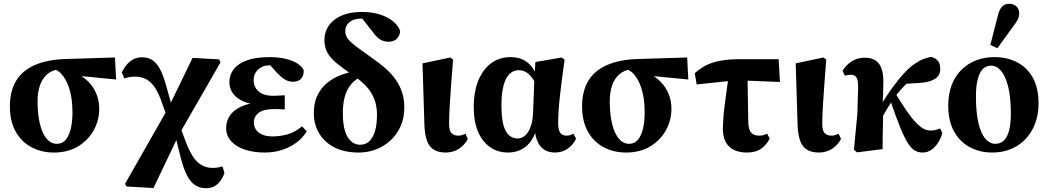

<svg xmlns="http://www.w3.org/2000/svg" viewBox="-20 -789 5525 1012"><path d="M264 15Q198 15 145 -13.5Q92 -42 62 -96.5Q32 -151 32 -228Q32 -307 64 -361.5Q96 -416 162 -445.5Q228 -475 327 -478L586 -486L592 -370L335 -395L290 -424Q253 -419 228 -397Q203 -375 190.5 -339Q178 -303 178 -255Q178 -188 190 -137.5Q202 -87 225 -59Q248 -31 280 -31Q309 -31 327 -53Q345 -75 353.5 -112.5Q362 -150 362 -197Q362 -238 356 -275.5Q350 -313 337.5 -343.5Q325 -374 307 -395.5Q289 -417 264 -425L282 -432Q334 -426 375 -407Q416 -388 444.5 -359.5Q473 -331 488 -294.5Q503 -258 503 -216Q503 -155 474 -102.5Q445 -50 391.5 -17.5Q338 15 264 15Z M647 194 639 180 869 -224 995 -484 1135 -476 1142 -460 923 -79 789 202ZM1066 203Q1034 203 1009.5 187.5Q985 172 966.5 137Q948 102 933 44L901 -85H892L929 -123L956 -50Q975 2 996 34.5Q1017 67 1043 81.5Q1069 96 1101 96Q1114 96 1127 94Q1140 92 1153 88L1163 124Q1155 146 1142 164Q1129 182 1110.5 192.5Q1092 203 1066 203ZM863 -166 835 -243Q819 -292 799 -323.5Q779 -355 753 -370Q727 -385 694 -385Q675 -385 661.5 -382.5Q648 -380 636 -375L622 -407Q632 -429 647 -447Q662 -465 682 -476Q702 -487 728 -487Q761 -487 784 -471.5Q807 -456 824 -423.5Q841 -391 855 -340L894 -201H905Z M1375 15Q1319 15 1273 0.5Q1227 -14 1199.5 -43.5Q1172 -73 1172 -115Q1172 -149 1191 -178.5Q1210 -208 1252 -227.5Q1294 -247 1363 -251L1360 -236Q1304 -237 1265.5 -253.5Q1227 -270 1208 -296.5Q1189 -323 1189 -357Q1189 -395 1212.5 -425Q1236 -455 1283 -471.5Q1330 -488 1401 -488Q1448 -488 1485.5 -479Q1523 -470 1548 -454Q1573 -438 1581 -418Q1581 -388 1566 -373Q1551 -358 1524 -358Q1510 -358 1497 -362.5Q1484 -367 1470.5 -377.5Q1457 -388 1439 -406L1393 -458L1447 -462L1467 -440Q1446 -445 1430 -445Q1414 -445 1401 -445Q1378 -445 1359 -435.5Q1340 -426 1328.5 -408.5Q1317 -391 1317 -366Q1317 -344 1328 -325Q1339 -306 1362 -295Q1385 -284 1421 -284Q1435 -284 1447.5 -285Q1460 -286 1481 -287V-212Q1459 -214 1447 -214Q1435 -214 1423 -214Q1396 -214 1376 -209Q1356 -204 1343 -194Q1330 -184 1324 -171Q1318 -158 1318 -142Q1318 -123 1328.5 -106.5Q1339 -90 1361 -80Q1383 -70 1417 -70Q1455 -70 1494 -80.5Q1533 -91 1572 -123L1597 -97Q1576 -62 1542 -37Q1508 -12 1466 1.5Q1424 15 1375 15Z M1871 15Q1794 15 1741 -13Q1688 -41 1661 -88Q1634 -135 1634 -192Q1634 -245 1652 -284Q1670 -323 1702 -350Q1734 -377 1775.5 -393Q1817 -409 1863 -416V-428L1895 -392Q1858 -375 1834 -348.5Q1810 -322 1798.5 -283.5Q1787 -245 1787 -192Q1787 -135 1798.5 -98.5Q1810 -62 1831 -44Q1852 -26 1878 -26Q1907 -26 1926.5 -44.5Q1946 -63 1956.5 -98Q1967 -133 1967 -184Q1967 -231 1952.5 -267.5Q1938 -304 1911 -333.5Q1884 -363 1845 -389Q1791 -426 1756.5 -454Q1722 -482 1706 -511Q1690 -540 1690 -576Q1690 -644 1743 -685Q1796 -726 1888 -726Q1941 -726 1983 -712.5Q2025 -699 2052.5 -676Q2080 -653 2089 -626Q2088 -603 2072.5 -586Q2057 -569 2028 -569Q2006 -569 1987 -579Q1968 -589 1945 -620L1882 -701L1941 -698L1943 -674Q1934 -680 1918.5 -685.5Q1903 -691 1884 -691Q1846 -691 1823 -673Q1800 -655 1800 -625Q1800 -602 1814.5 -583.5Q1829 -565 1860 -542Q1891 -519 1940 -484Q1981 -456 2013 -427.5Q2045 -399 2066.5 -368Q2088 -337 2099.5 -301.5Q2111 -266 2111 -222Q2111 -167 2091.5 -123.5Q2072 -80 2038.5 -49Q2005 -18 1962 -1.5Q1919 15 1871 15Z M2329 15Q2291 15 2266.5 0Q2242 -15 2230.5 -47Q2219 -79 2217 -129L2207 -455L2353 -486L2368 -475Q2362 -399 2358 -344Q2354 -289 2351.5 -250Q2349 -211 2348 -184Q2347 -157 2347 -137Q2347 -99 2360.5 -86.5Q2374 -74 2395 -74Q2406 -74 2415.5 -77Q2425 -80 2433 -84L2446 -57Q2429 -24 2398.5 -4.5Q2368 15 2329 15Z M2658 15Q2604 15 2563 -13.5Q2522 -42 2499.5 -95.5Q2477 -149 2477 -223Q2477 -307 2502 -366.5Q2527 -426 2570.5 -457Q2614 -488 2671 -488Q2711 -488 2740.5 -472.5Q2770 -457 2788.5 -429Q2807 -401 2815 -365H2824L2809 -336Q2796 -365 2781.5 -383Q2767 -401 2750.5 -410Q2734 -419 2713 -419Q2686 -419 2665.5 -399Q2645 -379 2634 -337.5Q2623 -296 2623 -234Q2623 -169 2633.5 -130.5Q2644 -92 2663.5 -75.5Q2683 -59 2708 -59Q2729 -59 2747 -74Q2765 -89 2777 -121.5Q2789 -154 2790 -204L2797 -385L2802 -462L2940 -486L2956 -475Q2949 -427 2943 -380Q2937 -333 2932 -289.5Q2927 -246 2924.5 -208Q2922 -170 2922 -139Q2922 -104 2933 -89Q2944 -74 2966 -74Q2977 -74 2986 -77Q2995 -80 3003 -84L3016 -58Q3002 -26 2972.5 -5.5Q2943 15 2905 15Q2875 15 2852 2Q2829 -11 2815 -39.5Q2801 -68 2798 -112L2809 -113Q2796 -66 2773 -38Q2750 -10 2720.5 2.5Q2691 15 2658 15Z M3280 15Q3214 15 3161 -13.5Q3108 -42 3078 -96.5Q3048 -151 3048 -228Q3048 -307 3080 -361.5Q3112 -416 3178 -445.5Q3244 -475 3343 -478L3602 -486L3608 -370L3351 -395L3306 -424Q3269 -419 3244 -397Q3219 -375 3206.5 -339Q3194 -303 3194 -255Q3194 -188 3206 -137.5Q3218 -87 3241 -59Q3264 -31 3296 -31Q3325 -31 3343 -53Q3361 -75 3369.5 -112.5Q3378 -150 3378 -197Q3378 -238 3372 -275.5Q3366 -313 3353.5 -343.5Q3341 -374 3323 -395.5Q3305 -417 3280 -425L3298 -432Q3350 -426 3391 -407Q3432 -388 3460.5 -359.5Q3489 -331 3504 -294.5Q3519 -258 3519 -216Q3519 -155 3490 -102.5Q3461 -50 3407.5 -17.5Q3354 15 3280 15Z M3652 -344 3642 -403Q3667 -426 3697.5 -442.5Q3728 -459 3772.5 -468Q3817 -477 3881 -477H4084L4091 -357L3863 -366ZM3916 15Q3880 15 3851.5 2.5Q3823 -10 3806.5 -38Q3790 -66 3790 -111Q3791 -137 3792.5 -163.5Q3794 -190 3798 -221.5Q3802 -253 3807.5 -294.5Q3813 -336 3821 -391H3920L3924 -147Q3925 -105 3939.5 -89.5Q3954 -74 3982 -74Q3994 -74 4004.5 -77Q4015 -80 4023 -85L4037 -59Q4022 -27 3993 -6Q3964 15 3916 15Z M4296 15Q4258 15 4233.5 0Q4209 -15 4197.5 -47Q4186 -79 4184 -129L4174 -455L4320 -486L4335 -475Q4329 -399 4325 -344Q4321 -289 4318.5 -250Q4316 -211 4315 -184Q4314 -157 4314 -137Q4314 -99 4327.5 -86.5Q4341 -74 4362 -74Q4373 -74 4382.5 -77Q4392 -80 4400 -84L4413 -57Q4396 -24 4365.5 -4.5Q4335 15 4296 15Z M4497 14 4481 0 4499 -190 4503 -325Q4504 -364 4495 -379.5Q4486 -395 4463 -395Q4456 -395 4448 -393.5Q4440 -392 4433 -390L4421 -416Q4439 -446 4469 -465.5Q4499 -485 4537 -485Q4587 -485 4611.5 -455Q4636 -425 4636 -359Q4636 -324 4634.5 -287.5Q4633 -251 4631 -214L4635 -212Q4635 -178 4634 -141.5Q4633 -105 4632.5 -69.5Q4632 -34 4632 -3ZM4601 -118 4562 -150H4577L4592 -178Q4617 -227 4649 -276.5Q4681 -326 4715 -368Q4749 -410 4779 -436Q4809 -460 4835 -472.5Q4861 -485 4888 -489Q4908 -485 4922 -470Q4936 -455 4936 -426Q4936 -390 4907 -372.5Q4878 -355 4828 -352L4731 -346L4814 -396Q4791 -379 4769.5 -359Q4748 -339 4729 -317.5Q4710 -296 4692 -272L4685 -262Q4671 -240 4657 -217.5Q4643 -195 4629.5 -170.5Q4616 -146 4601 -118ZM4842 15Q4822 15 4803.5 5.5Q4785 -4 4766 -33.5Q4747 -63 4723.5 -120.5Q4700 -178 4668 -273L4697 -301Q4733 -242 4760 -203Q4787 -164 4808.5 -142Q4830 -120 4848 -110.5Q4866 -101 4884 -101Q4901 -101 4913.5 -104.5Q4926 -108 4935 -112L4947 -88Q4940 -62 4925.5 -38.5Q4911 -15 4890 0Q4869 15 4842 15Z M5210 15Q5145 15 5092 -13Q5039 -41 5008.5 -96.5Q4978 -152 4978 -232Q4978 -293 4996 -340.5Q5014 -388 5047.5 -421Q5081 -454 5125 -471Q5169 -488 5221 -488Q5289 -488 5341.5 -460.5Q5394 -433 5424 -379Q5454 -325 5454 -244Q5454 -184 5435 -135.5Q5416 -87 5383 -53.5Q5350 -20 5306 -2.5Q5262 15 5210 15ZM5226 -31Q5255 -31 5273 -50Q5291 -69 5299.5 -104.5Q5308 -140 5308 -189Q5308 -276 5294 -332Q5280 -388 5256.5 -415.5Q5233 -443 5204 -443Q5176 -443 5158.5 -423.5Q5141 -404 5132.5 -368Q5124 -332 5124 -282Q5124 -195 5137.5 -139Q5151 -83 5174.5 -57Q5198 -31 5226 -31ZM5200 -552 5239 -705Q5248 -741 5262.5 -755Q5277 -769 5299 -769Q5322 -769 5337 -755.5Q5352 -742 5352 -719Q5352 -701 5343.5 -684.5Q5335 -668 5317 -645L5237 -535Z"/></svg>

Font: Source Serif 4 36pt
Style: Bold
Weight: 700
Designer: Frank Grießhammer
Foundry: Adobe Systems Incorporated
Version: Version 4.004;hotconv 1.0.116;makeotfexe 2.5.65601